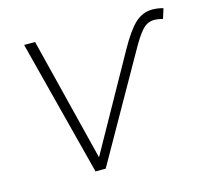

<svg xmlns="http://www.w3.org/2000/svg" viewBox="-82 -617 763 710"><g transform="rotate(-15 299.5 -262.0)"><path d="M66 -520H108L226 -47L426 -405Q462 -470 491 -497Q520 -524 558 -524Q577 -524 599 -518L587 -480Q567 -485 555 -485Q542 -485 530.5 -480Q519 -475 508 -463Q497 -451 484.5 -431.5Q472 -412 456 -383L239 0H200Z"/></g></svg>

Font: Argentum Sans ExtraLight
Style: Italic
Weight: 200
Italic angle: -11°
Designer: Julieta Ulanovsky (font), Cristiano Sobral (main changes and remaster)
Foundry: Julieta Ulanovsky (font), Cristiano Sobral (main changes and remaster)
Version: Version 2.007;June 15, 2022;FontCreator 14.0.0.2814 64-bit; 